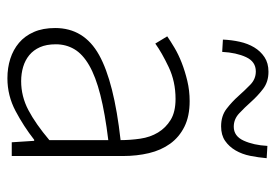

<svg xmlns="http://www.w3.org/2000/svg" viewBox="-136 -614 762 531"><g transform="rotate(90 245.5 -349.0)"><path d="M197 12Q168 12 143 4Q118 -4 99 -20Q80 -36 69 -61Q58 -86 58 -120Q58 -200 132.5 -241.5Q207 -283 368 -301Q368 -328 364 -355.5Q360 -383 347 -404.5Q334 -426 312 -439.5Q290 -453 254 -453Q206 -453 166 -434Q126 -415 101 -397L81 -430Q94 -439 112.5 -450Q131 -461 154 -470Q177 -479 204 -485.5Q231 -492 260 -492Q302 -492 331 -477.5Q360 -463 378 -438Q396 -413 404 -379.5Q412 -346 412 -307V0H374L370 -62H367Q330 -33 287.5 -10.5Q245 12 197 12ZM205 -26Q247 -26 285 -46Q323 -66 368 -104V-267Q294 -258 243 -245Q192 -232 161 -214Q130 -196 116.5 -173Q103 -150 103 -122Q103 -96 111 -78Q119 -60 133 -48.5Q147 -37 165.5 -31.5Q184 -26 205 -26ZM330 -579Q301 -579 281.5 -594Q262 -609 246 -627Q230 -645 214.5 -660Q199 -675 178 -675Q151 -675 138.5 -648Q126 -621 124 -582L90 -584Q91 -608 96 -630.5Q101 -653 111.5 -670.5Q122 -688 138.5 -699Q155 -710 179 -710Q207 -710 226.5 -695Q246 -680 262 -662Q278 -644 294 -629Q310 -614 331 -614Q357 -614 369.5 -641.5Q382 -669 384 -707L418 -705Q416 -682 411.5 -659.5Q407 -637 396.5 -619Q386 -601 370 -590Q354 -579 330 -579Z"/></g></svg>

Font: hySource Sans Pro Light
Style: Regular
Weight: 300
Designer: Paul D. Hunt
Foundry: Adobe Systems Incorporated
Version: Version 2.021;PS 2.000;hotconv 1.0.86;makeotf.lib2.5.63406